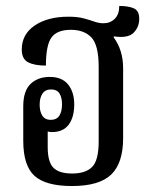

<svg xmlns="http://www.w3.org/2000/svg" viewBox="-20 -614 502 644"><path d="M221 10Q134 10 96 -24Q58 -58 58 -142V-257Q58 -309 82.5 -332.5Q107 -356 147 -356Q188 -356 208.5 -330.5Q229 -305 229 -264Q229 -221 210.5 -196Q192 -171 154 -171Q147 -171 140 -173V-121Q140 -70 159.5 -51Q179 -32 222 -32Q267 -32 289 -54Q311 -76 311 -140V-389Q311 -463 286.5 -488.5Q262 -514 218 -514Q171 -514 152.5 -488Q134 -462 134 -394Q96 -394 74.5 -405Q53 -416 53 -448Q53 -499 96.5 -528.5Q140 -558 210 -558Q240 -558 260.5 -552.5Q281 -547 296.5 -541.5Q312 -536 327 -536Q350 -536 365 -551Q380 -566 380 -594Q411 -594 429 -586Q447 -578 447 -551Q447 -523 428 -504Q409 -485 362 -492L361 -489Q393 -446 393 -385V-151Q393 -67 353 -28.5Q313 10 221 10ZM150 -212Q170 -212 179 -226Q188 -240 188 -264Q188 -287 179.5 -300.5Q171 -314 151 -314Q132 -314 122.5 -300Q113 -286 113 -263Q113 -240 122 -226Q131 -212 150 -212Z"/></svg>

Font: Noto Serif Thai ExtraCondensed
Style: Regular
Weight: 400
Width: 2
Designer: Monotype Design Team
Foundry: Monotype Imaging Inc.
Version: Version 2.002; ttfautohint (v1.8.4.7-5d5b)